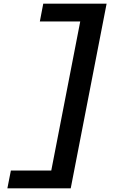

<svg xmlns="http://www.w3.org/2000/svg" viewBox="-20 -821 660 1041"><path d="M363.5 200 558 -801H214.5L196 -704.5H415L258 103.5H39L20 200Z"/></svg>

Font: Monaspace Krypton SemiBold
Style: Italic
Weight: 600
Italic angle: -11°
Designer: Riley Cran & the Lettermatic Team
Foundry: Lettermatic
Version: Version 1.101 (Monaspace Krypton)